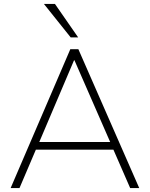

<svg xmlns="http://www.w3.org/2000/svg" viewBox="-20 -955 761 975"><path d="M34 0 337 -705H378L687 0H641L552 -204L575 -195H138L166 -204L79 0ZM356 -649 177 -228 155 -234H558L542 -228L358 -649ZM339 -765 203 -935H259L377 -765Z"/></svg>

Font: Mulish ExtraLight
Style: Regular
Weight: 200
Designer: Vernon Adams
Foundry: Vernon Adams
Version: Version 3.603